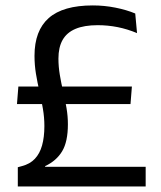

<svg xmlns="http://www.w3.org/2000/svg" viewBox="-20 -670 577 690"><path d="M449 -296H41L46 -359H454ZM143 -73.5 141.5 -70.5H503.5V0H44V-69L58.5 -73Q87.5 -80.5 105.2 -99.2Q123 -118 131.2 -147.5Q139.5 -177 139.5 -217Q139.5 -248 134.2 -279Q129 -310 121.8 -341.5Q114.5 -373 109.2 -404.8Q104 -436.5 104 -469.5Q104 -560 155.2 -605.2Q206.5 -650.5 313.5 -650.5Q355 -650.5 395 -642.5Q435 -634.5 466 -621.5L472.5 -551Q438 -565.5 402.8 -572.5Q367.5 -579.5 331 -579.5Q282.5 -579.5 251.2 -566.2Q220 -553 205 -526.5Q190 -500 190 -459.5Q190 -430.5 195 -400.8Q200 -371 207 -341.2Q214 -311.5 219 -282Q224 -252.5 224 -223.5Q224 -160.5 203.2 -126.2Q182.5 -92 143 -73.5Z"/></svg>

Font: Anek Devanagari Medium
Style: Regular
Weight: 400
Version: Version 1.003